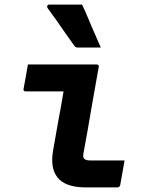

<svg xmlns="http://www.w3.org/2000/svg" viewBox="-20 -820 640 840"><path d="M102 -538Q153 -538 203 -538Q253 -538 302.5 -538Q352 -538 403 -538Q406 -538 408 -537Q410 -536 411.5 -533.5Q413 -531 412 -527Q404 -481 395.5 -434.5Q387 -388 379 -341Q371 -294 363 -247.5Q355 -201 346 -154Q344 -144 344 -137Q344 -130 349 -125Q353 -121 360 -119.5Q367 -118 377 -118Q407 -118 442 -118Q477 -118 505 -118H525Q520 -91 515.5 -64Q511 -37 506 -11Q505 -6 501.5 -3Q498 0 493 0Q484 0 462 0Q440 0 412 0Q384 0 358 0Q310 0 278.5 -11.5Q247 -23 230.5 -45Q214 -67 210 -96Q206 -125 212 -160Q218 -193 223.5 -225.5Q229 -258 235 -290.5Q241 -323 247 -355.5Q253 -388 258 -420H236Q211 -420 187.5 -420Q164 -420 140.5 -420Q117 -420 92 -420Q87 -420 84.5 -423Q82 -426 83 -431Q88 -458 93 -485Q98 -512 102 -538ZM339 -800Q354 -769 367 -737Q380 -705 394 -674Q408 -643 421 -612Q396 -612 372.5 -612Q349 -612 320 -612Q314 -612 310.5 -614.5Q307 -617 305 -620Q282 -652 263.5 -678.5Q245 -705 227 -731Q209 -757 188 -785Q185 -790 187 -795Q189 -800 196 -800Q225 -800 246.5 -800Q268 -800 289.5 -800Q311 -800 339 -800Z"/></svg>

Font: RecMonoLinear Nerd Font Mono
Style: Bold Italic
Weight: 700
Italic angle: -10°
Monospace: yes
Version: Version 1.085; ttfautohint (v1.8.4.7-5d5b);Nerd Fonts 3.2.1